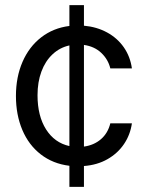

<svg xmlns="http://www.w3.org/2000/svg" viewBox="-20 -727 569 747"><path d="M250 -82Q186 -89.8 138.9 -126.2Q91.8 -162.6 66.9 -221.4Q42 -280.3 42 -353.5Q42 -427.2 67.6 -486.3Q93.3 -545.4 140.4 -581.8Q187.5 -618.2 250 -626V-707H306.6V-627Q356.4 -622.6 396.5 -600.8Q436.5 -579.1 461.7 -543Q486.8 -506.8 493.2 -460.9H409.2Q400.9 -495.6 374.3 -521Q347.7 -546.4 306.6 -552.2V-156.7Q345.7 -162.1 372.8 -185.5Q399.9 -209 409.2 -247.1H493.2Q486.8 -202.6 462.4 -166.5Q438 -130.4 398.2 -107.7Q358.4 -85 306.6 -81.1V0H250ZM250 -158.7V-550.3Q212.4 -542 184.3 -515.6Q156.2 -489.3 141.1 -448.5Q126 -407.7 126 -356.4Q126 -275.9 159.2 -223.6Q192.4 -171.4 250 -158.7Z"/></svg>

Font: Pretendard
Style: Regular
Weight: 400
Designer: Base glyphs from Inter by Rasmus Andersson; Hangeul glyphs from Noto Sans CJK(Source Han Sans) by Jang Soo-young and Kan
Foundry: Kil Hyung-jin
Version: Version 1.309